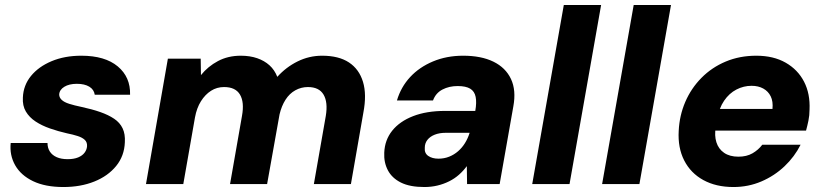

<svg xmlns="http://www.w3.org/2000/svg" viewBox="-20 -740 3315 772"><path d="M235 12Q162 12 113 -11.5Q64 -35 41 -75.5Q18 -116 23 -165H171Q171 -145 180.5 -130.5Q190 -116 208 -108Q226 -100 252 -100Q277 -100 294 -107Q311 -114 320 -126Q329 -138 330 -152Q331 -168 321 -177.5Q311 -187 292.5 -193Q274 -199 249 -204Q214 -212 181 -223.5Q148 -235 123 -251.5Q98 -268 84 -291.5Q70 -315 72 -348Q74 -397 104.5 -434.5Q135 -472 187.5 -494Q240 -516 307 -516Q402 -516 453.5 -473Q505 -430 503 -359H361Q358 -380 339 -391.5Q320 -403 289 -403Q258 -403 238.5 -391Q219 -379 218 -360Q218 -348 228 -338.5Q238 -329 258.5 -322.5Q279 -316 308 -310Q350 -301 383 -289.5Q416 -278 439 -262.5Q462 -247 473 -224Q484 -201 482 -168Q480 -113 447 -72.5Q414 -32 359 -10Q304 12 235 12Z M567 0 655 -504H787L788 -438Q816 -473 856.5 -494.5Q897 -516 948 -516Q985 -516 1014 -506Q1043 -496 1063.5 -477.5Q1084 -459 1095 -431Q1130 -470 1176.5 -493Q1223 -516 1275 -516Q1342 -516 1383 -489Q1424 -462 1439.5 -411Q1455 -360 1441 -287L1391 0H1242L1290 -274Q1299 -329 1281 -359.5Q1263 -390 1218 -390Q1191 -390 1167.5 -377Q1144 -364 1128 -339Q1112 -314 1104 -280L1054 0H905L953 -274Q963 -329 945 -359.5Q927 -390 881 -390Q852 -390 828.5 -375Q805 -360 788 -333Q771 -306 764 -268L717 0Z M1686 12Q1628 12 1592 -6Q1556 -24 1539.5 -55.5Q1523 -87 1525 -126Q1527 -177 1557 -214.5Q1587 -252 1641 -273Q1695 -294 1769 -294H1891Q1897 -328 1892.5 -350.5Q1888 -373 1870.5 -383.5Q1853 -394 1820 -394Q1786 -394 1759 -380Q1732 -366 1721 -336H1576Q1592 -390 1629 -430Q1666 -470 1721 -493Q1776 -516 1842 -516Q1915 -516 1964 -492Q2013 -468 2034.5 -422.5Q2056 -377 2044 -312L1989 0H1858L1857 -72Q1843 -53 1825.5 -37.5Q1808 -22 1786 -11Q1764 0 1739 6Q1714 12 1686 12ZM1743 -102Q1766 -102 1786 -110Q1806 -118 1822 -132Q1838 -146 1849.5 -164.5Q1861 -183 1868 -205V-206H1772Q1747 -206 1728 -198.5Q1709 -191 1698.5 -177.5Q1688 -164 1688 -146Q1686 -124 1702 -113Q1718 -102 1743 -102Z M2120 0 2247 -720H2397L2270 0Z M2401 0 2528 -720H2678L2551 0Z M2929 12Q2859 12 2808 -16Q2757 -44 2731 -95Q2705 -146 2709 -214Q2712 -276 2735.5 -330.5Q2759 -385 2800.5 -427Q2842 -469 2898 -492.5Q2954 -516 3021 -516Q3090 -516 3139 -488Q3188 -460 3213 -411.5Q3238 -363 3235 -299Q3235 -276 3230.5 -254.5Q3226 -233 3221 -215H2813L2829 -302H3086Q3089 -332 3079 -352.5Q3069 -373 3049 -384Q3029 -395 3002 -395Q2970 -395 2941 -380Q2912 -365 2891.5 -335Q2871 -305 2863 -259L2858 -229Q2852 -195 2860.5 -168Q2869 -141 2891.5 -125.5Q2914 -110 2949 -110Q2982 -110 3005.5 -123.5Q3029 -137 3045 -158H3199Q3175 -110 3134.5 -71.5Q3094 -33 3041.5 -10.5Q2989 12 2929 12Z"/></svg>

Font: DM Sans Black
Style: Italic
Weight: 900
Italic angle: -10°
Designer: Colophon Foundry, Jonny Pinhorn
Foundry: Colophon Foundry
Version: Version 4.004;gftools[0.9.30]